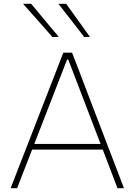

<svg xmlns="http://www.w3.org/2000/svg" viewBox="-20 -990 708 1010"><path d="M36 0Q58.5 -58 83 -121.5Q107.5 -184.5 130 -242L225 -486.5Q250.5 -552 271.5 -605.5Q292 -659 313 -713H359Q380 -658.5 400.5 -605.5Q420.5 -552.5 446 -486L540 -240.5Q562.5 -181.5 586.5 -119.5Q610.5 -57 632 0H598Q579 -49 559.5 -101Q539.5 -153 520.5 -203H149Q129.5 -152.5 109.2 -101Q89 -49.5 70 0ZM177 -275.5Q169.5 -256 160.5 -233H509Q501 -254 494 -272L339 -677H333ZM256 -795Q217.5 -838.5 179.5 -882Q141 -925 101 -970H144Q179.5 -927.5 216 -883.5Q252.5 -839.5 289 -796ZM423 -795Q389.5 -838.5 356 -882Q322 -925 287 -970H328Q359 -927.5 390 -884Q421 -840.5 453 -796Z"/></svg>

Font: Heraclito Thin
Style: Regular
Weight: 100
Designer: Kostas Bartsokas (font) & Cristiano Sobral (main changes)
Foundry: Kostas Bartsokas (font) & Cristiano Sobral (main changes)
Version: Version 1.00;July 8, 2020;FontCreator 13.0.0.2655 64-bit